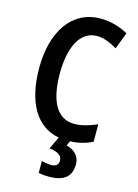

<svg xmlns="http://www.w3.org/2000/svg" viewBox="-140 -799 798 1114"><g transform="rotate(15 258.5 -242.0)"><path d="M402 128C402 85 372 50 321 38L334 10C385 8 426 -3 467 -23V-128C418 -107 376 -94 330 -94C227 -94 175 -190 175 -356C175 -508 224 -621 329 -621C369 -621 410 -603 450 -580L488 -680C437 -708 382 -724 323 -724C146 -724 51 -568 51 -357C51 -151 126 -20 265 6L230 80C283 86 307 105 307 134C307 159 291 171 263 171C247 171 223 167 206 163V234C224 238 243 240 267 240C365 240 402 200 402 128Z"/></g></svg>

Font: Noto Sans Gurmukhi UI Condensed SemiBold
Style: Regular
Weight: 600
Width: 3
Designer: Jelle Bosma - Monotype Design Team
Foundry: Monotype Imaging Inc.
Version: Version 2.004